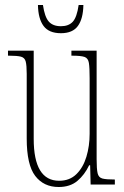

<svg xmlns="http://www.w3.org/2000/svg" viewBox="-20 -739 498 769"><path d="M215 10Q155 10 121 -34.5Q87 -79 87 -184V-443Q87 -477 83 -492.5Q79 -508 64 -512Q49 -516 16 -516H12V-536H115V-183Q115 -15 217 -15Q259 -15 286 -41.5Q313 -68 326 -111Q339 -154 339 -203V-426Q339 -468 336 -487Q333 -506 318.5 -511Q304 -516 269 -516H266V-536H367V-101Q367 -62 371 -45Q375 -28 390 -24Q405 -20 438 -20H440V0H343L341 -77H337Q319 -39 290 -14.5Q261 10 215 10ZM224 -606Q176 -606 154.5 -635Q133 -664 132 -719H152Q159 -671 175.5 -652.5Q192 -634 224 -634Q255 -634 271.5 -652Q288 -670 295 -719H314Q313 -664 292 -635Q271 -606 224 -606Z"/></svg>

Font: Noto Serif Myanmar ExtraCondensed Thin
Style: Regular
Weight: 100
Width: 2
Designer: Ben Mitchell and the Monotype Design Team
Foundry: Monotype Imaging Inc.
Version: Version 2.106; ttfautohint (v1.8.4.7-5d5b)